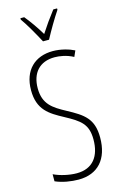

<svg xmlns="http://www.w3.org/2000/svg" viewBox="-142 -1008 678 1077"><g transform="rotate(-15 197.0 -469.5)"><path d="M182 -791H217C242 -838 277 -898 306 -941V-949H284C250 -905 227 -872 199 -829C174 -871 141 -918 115 -949H93V-941C118 -907 156 -840 182 -791ZM352 -187C352 -297 300 -331 209 -380C137 -419 85 -451 85 -544C85 -632 133 -688 221 -688C249 -688 290 -682 329 -661L344 -695C314 -710 267 -724 220 -724C117 -724 46 -660 46 -543C46 -429 109 -392 187 -350C274 -303 313 -275 313 -186C313 -90 268 -27 174 -27C131 -27 78 -39 41 -57V-16C81 2 133 10 175 10C287 10 352 -62 352 -187Z"/></g></svg>

Font: Noto Sans ExtraCondensed ExtraLight
Style: Regular
Weight: 200
Width: 2
Designer: Monotype Design Team
Foundry: Monotype Imaging Inc.
Version: Version 2.013